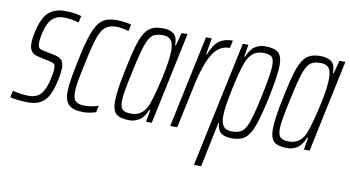

<svg xmlns="http://www.w3.org/2000/svg" viewBox="-86 -689 1908 1047"><g transform="rotate(10 868.0 -165.5)"><path d="M-15 -3 -7 -40Q41 -28 82 -28Q128 -28 151 -56.5Q174 -85 186 -142Q194 -178 194 -199Q194 -218 187 -224Q180 -230 163 -233L96 -248Q71 -253 59 -268.5Q47 -284 47 -313Q47 -339 54 -371Q72 -455 106 -486.5Q140 -518 196 -518Q251 -518 289 -506L281 -469Q269 -473 245 -477.5Q221 -482 196 -482Q159 -482 134 -459Q109 -436 96 -379Q88 -348 88 -321Q88 -302 94.5 -295Q101 -288 116 -285L184 -271Q209 -266 222 -252.5Q235 -239 235 -209Q235 -199 232.5 -178Q230 -157 225 -137Q209 -60 177.5 -26Q146 8 84 8Q57 8 27.5 4.5Q-2 1 -15 -3Z M287 -84Q287 -113 293 -151.5Q299 -190 312 -254Q334 -363 354.5 -418.5Q375 -474 403.5 -496Q432 -518 480 -518Q501 -518 526 -515Q551 -512 565 -507L557 -470Q519 -482 488 -482Q450 -482 428 -464Q406 -446 390 -399.5Q374 -353 354 -256Q340 -191 333.5 -154.5Q327 -118 327 -92Q327 -55 342.5 -41.5Q358 -28 393 -28Q411 -28 432 -31.5Q453 -35 468 -41L460 -4Q446 1 427 4.5Q408 8 391 8Q335 8 311 -14Q287 -36 287 -84Z M551 -80Q551 -140 576 -255Q598 -366 617 -420.5Q636 -475 663 -496.5Q690 -518 737 -518Q776 -518 798.5 -502Q821 -486 821 -438H825L844 -510H877L769 0H737L749 -67H744Q725 -23 700 -7.5Q675 8 646 8Q594 8 572.5 -11Q551 -30 551 -80ZM744 -107Q763 -162 784 -256.5Q805 -351 805 -405Q805 -446 791 -463.5Q777 -481 744 -481Q708 -481 688.5 -465.5Q669 -450 653.5 -404.5Q638 -359 616 -255Q600 -181 594 -146Q588 -111 588 -88Q588 -53 602.5 -41Q617 -29 650 -29Q718 -29 744 -107Z M979 -510H1011L996 -419H1000Q1023 -477 1052 -497.5Q1081 -518 1127 -518L1118 -476Q1059 -476 1024 -420.5Q989 -365 965 -259L910 0H871Z M1183 -510H1214L1203 -443H1207Q1226 -487 1251 -502.5Q1276 -518 1305 -518Q1357 -518 1379 -499Q1401 -480 1401 -430Q1401 -377 1376 -255Q1352 -142 1333 -88.5Q1314 -35 1287.5 -13.5Q1261 8 1214 8Q1172 8 1152 -8.5Q1132 -25 1131 -62H1127L1075 187H1035ZM1336 -255Q1362 -379 1362 -422Q1362 -458 1348 -469.5Q1334 -481 1301 -481Q1234 -481 1207 -403Q1189 -354 1167.5 -251.5Q1146 -149 1146 -105Q1146 -64 1160.5 -46.5Q1175 -29 1207 -29Q1244 -29 1263.5 -44.5Q1283 -60 1298.5 -105.5Q1314 -151 1336 -255Z M1425 -80Q1425 -140 1450 -255Q1472 -366 1491 -420.5Q1510 -475 1537 -496.5Q1564 -518 1611 -518Q1650 -518 1672.5 -502Q1695 -486 1695 -438H1699L1718 -510H1751L1643 0H1611L1623 -67H1618Q1599 -23 1574 -7.5Q1549 8 1520 8Q1468 8 1446.5 -11Q1425 -30 1425 -80ZM1618 -107Q1637 -162 1658 -256.5Q1679 -351 1679 -405Q1679 -446 1665 -463.5Q1651 -481 1618 -481Q1582 -481 1562.5 -465.5Q1543 -450 1527.5 -404.5Q1512 -359 1490 -255Q1474 -181 1468 -146Q1462 -111 1462 -88Q1462 -53 1476.5 -41Q1491 -29 1524 -29Q1592 -29 1618 -107Z"/></g></svg>

Font: Saira Ultra Condensed ExLight
Style: Italic
Weight: 200
Width: 1
Italic angle: -12°
Designer: Hector Gatti with collaboration of the Omnibus-Type team
Foundry: Omnibus-Type
Version: Version 1.001; ttfautohint (v1.8)